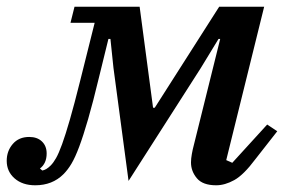

<svg xmlns="http://www.w3.org/2000/svg" viewBox="-44 -540 854 572"><path d="M61 12Q23 12 -0.5 -8.5Q-24 -29 -24 -61Q-24 -90 -6 -111Q12 -132 43 -132Q67 -132 81 -118.5Q95 -105 95 -83Q95 -53 75 -38L82 -32Q94 -34 107 -47Q115 -55 123 -69Q131 -83 141 -110.5Q151 -138 164 -183Q177 -228 195 -300L238 -472H166L178 -520H372L412 -219H417L609 -520H743L630 -63L648 -55L752 -169L782 -149L717 -66Q682 -19 654 -3.5Q626 12 600 12Q560 12 542.5 -9Q525 -30 525 -56Q525 -67 527.5 -81Q530 -95 533 -106L612 -424H607L554 -337L339 -1L294 -338L285 -424H279L251 -310Q233 -235 218.5 -185Q204 -135 192 -103Q180 -71 169 -52.5Q158 -34 145 -21Q112 12 61 12Z"/></svg>

Font: IBM Plex Serif Medium
Style: Italic
Weight: 500
Italic angle: -14°
Designer: Mike Abbink, Paul van der Laan, Pieter van Rosmalen
Foundry: Bold Monday
Version: Version 2.5